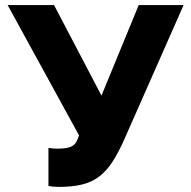

<svg xmlns="http://www.w3.org/2000/svg" viewBox="-20 -720 750 753"><path d="M210 13Q199 13 188.5 12Q178 11 170 9V-140Q178 -139 186 -138Q194 -137 205 -137Q227 -137 241 -139.5Q255 -142 264.5 -148Q274 -154 279.5 -164Q285 -174 290 -189L10 -700H192L378 -345L524 -700H700L466 -170Q443 -119 420.5 -84.5Q398 -50 369.5 -28Q341 -6 302.5 3.5Q264 13 210 13Z"/></svg>

Font: Golos Text VF
Style: Regular
Weight: 400
Designer: A.Korolkova, Vitaly Kuzmin
Foundry: ParaType Ltd
Version: Version 2.003